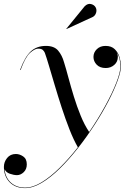

<svg xmlns="http://www.w3.org/2000/svg" viewBox="-88 -705 640 985"><path d="M389 -618.5 253 -556 252 -557 346.5 -673Q362.5 -688.5 379 -684.2Q395.5 -680 402.5 -667.5Q409.5 -655 405.2 -640.2Q401 -625.5 389 -618.5ZM41 260Q-9 260 -38.5 229.8Q-68 199.5 -68 151Q-68 126 -51.5 105.5Q-35 85 -6.5 85Q12.5 85 31 97.5Q49.5 110 49.5 138.5Q49.5 163 33.8 178.2Q18 193.5 -1 193.5Q-17.5 193.5 -37.8 186.2Q-58 179 -64.5 162.5Q-61 205.5 -32.5 231.5Q-4 257.5 41 257.5Q80.5 257.5 126 229.8Q171.5 202 219 155Q266.5 108 311.5 50.5Q289.5 12.5 268.5 -41Q247.5 -94.5 228.2 -153.8Q209 -213 192.5 -268.8Q176 -324.5 163 -368.2Q150 -412 142 -434Q139 -441.5 131.8 -448.5Q124.5 -455.5 107.5 -455.5Q90.5 -455.5 66.2 -434Q42 -412.5 17.5 -345.5L15 -346.5Q40 -414 70.5 -441.8Q101 -469.5 147.5 -469.5Q190 -469.5 210.2 -445.5Q230.5 -421.5 240.5 -385.5Q251 -352 263.2 -306Q275.5 -260 291 -209.5Q306.5 -159 325.8 -111.8Q345 -64.5 369.5 -28Q415 -95 451.5 -161.2Q488 -227.5 509 -281.5Q530 -335.5 530 -366Q530 -383 525.2 -402.8Q520.5 -422.5 509.5 -438.5Q516.5 -426.5 516.5 -413Q516.5 -388 498.2 -372Q480 -356 454.5 -356Q424.5 -356 408 -373.2Q391.5 -390.5 391.5 -413Q391.5 -436 408.8 -452.8Q426 -469.5 453.5 -469.5Q484 -469.5 501.2 -452.2Q518.5 -435 525.5 -410.8Q532.5 -386.5 532.5 -366Q532.5 -338 515.2 -290.8Q498 -243.5 467.8 -185.2Q437.5 -127 397.5 -65.2Q357.5 -3.5 312 54.5Q266.5 112.5 219.2 159Q172 205.5 126.2 232.8Q80.5 260 41 260Z"/></svg>

Font: Bodoni* 72pt
Style: Italic
Weight: 400
Italic angle: -13°
Version: Version 2.3